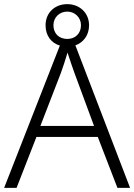

<svg xmlns="http://www.w3.org/2000/svg" viewBox="-20 -907 648 927"><path d="M547 0H608L344 -688C383 -702 410 -737 410 -785C410 -845 364 -887 305 -887C245 -887 200 -846 200 -785C200 -734 228 -699 269 -687L0 0H60L156 -246H452ZM305 -719C264 -719 238 -746 238 -785C238 -823 267 -851 305 -851C341 -851 371 -823 371 -785C371 -746 344 -719 305 -719ZM339 -556 434 -299H175L274 -555C283 -580 296 -618 306 -653C316 -622 332 -575 339 -556Z"/></svg>

Font: Noto Sans Telugu Light
Style: Regular
Weight: 300
Designer: Jelle Bosma - Monotype Design Team
Foundry: Monotype Imaging Inc.
Version: Version 2.005